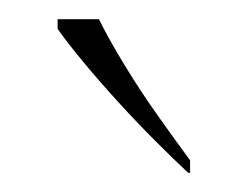

<svg xmlns="http://www.w3.org/2000/svg" viewBox="-20 -786 258 200"><path d="M176 -606Q161 -620 141.5 -639.5Q122 -659 102 -681Q82 -703 65.5 -723Q49 -743 40 -756V-766H83Q94 -744 110.5 -717Q127 -690 145.5 -664Q164 -638 178 -619V-606Z"/></svg>

Font: Noto Serif Lao Thin
Style: Regular
Weight: 250
Designer: Monotype Design Team
Foundry: Monotype Imaging Inc.
Version: Version 2.003